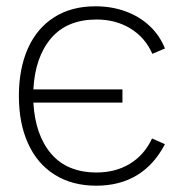

<svg xmlns="http://www.w3.org/2000/svg" viewBox="-20 -575 579 610"><path d="M286 15Q360 15 415 -18.2Q470 -51.5 504 -117L463 -135Q438.5 -82.5 392.8 -54.8Q347 -27 287 -27Q194 -27 143 -86Q92 -145 86 -249H369V-291H86Q91.5 -394 142.3 -453.5Q193 -513 287 -513Q348 -513 394.8 -484.2Q441.5 -455.5 464 -404L504 -421Q487.5 -462.5 455.5 -492.5Q423.5 -522.5 379.3 -538.8Q335 -555 283 -555Q206.5 -555 151.8 -520Q97 -485 68.5 -420.8Q40 -356.5 40 -270Q40 -183 69.3 -118.8Q98.5 -54.5 154 -19.8Q209.5 15 286 15Z"/></svg>

Font: Vela Sans GX ExtLt
Style: Regular
Weight: 200
Designer: Principal design: Mikhail Sharanda - project Manrope.
Design modification: Ravid Balaliev
Foundry: Mikhail Sharanda
Version: Version 1.001